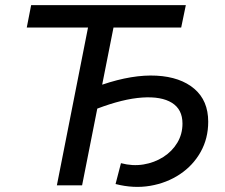

<svg xmlns="http://www.w3.org/2000/svg" viewBox="-20 -720 873 746"><path d="M201 0 322 -613H84L101 -700H702L684 -613H421L377 -391Q495 -431 588 -426Q681 -421 735 -375Q789 -329 789 -247Q789 -182 759.5 -129.5Q730 -77 679 -43Q628 -9 563.5 2Q499 13 429 -5L450 -86Q495 -74 537.5 -81Q580 -88 614.5 -110Q649 -132 669 -165.5Q689 -199 689 -240Q689 -295 648 -320.5Q607 -346 532.5 -341Q458 -336 358 -298L299 0Z"/></svg>

Font: Montserrat Medium
Style: Italic
Weight: 500
Italic angle: -11.3°
Designer: Julieta Ulanovsky
Foundry: Julieta Ulanovsky
Version: Version 9.000; ttfautohint (v1.8.4.7-5d5b)